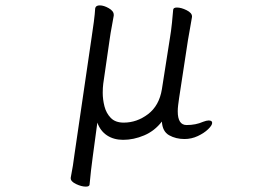

<svg xmlns="http://www.w3.org/2000/svg" viewBox="-20 -504 1040 714"><path d="M612 -363Q616 -386 619.5 -419Q623 -452 624 -468Q625 -476 638 -476Q654 -476 674 -466Q694 -456 694 -443V-441Q692 -427 687.5 -403.5Q683 -380 679 -355L646 -139Q644 -125 642.5 -113Q641 -101 641 -90Q641 -39 674 -39Q708 -39 735 -51Q748 -56 756 -56Q769 -56 769 -47Q769 -38 754 -23.5Q739 -9 715.5 2Q692 13 666 13Q634 13 609 -1Q584 -15 582 -52Q555 -17 516 -0.5Q477 16 438 16Q403 16 378 -0.5Q353 -17 342 -48L325 78Q322 99 318.5 129.5Q315 160 313 183Q312 190 299 190Q283 190 263 180.5Q243 171 243 159V157Q247 137 251 112.5Q255 88 257 70L321 -367Q325 -392 329 -423Q333 -454 334 -473Q336 -484 351 -484Q366 -484 384.5 -473.5Q403 -463 403 -449V-446Q401 -433 396 -407Q391 -381 388 -359L364 -193Q363 -186 362.5 -177Q362 -168 362 -159Q362 -134 368.5 -108.5Q375 -83 392 -65.5Q409 -48 440 -48Q489 -48 530.5 -79.5Q572 -111 582 -172Z"/></svg>

Font: Moon Stars Kai HW
Style: Regular
Weight: 400
Designer: GuiWonder
Version: Version 1.101